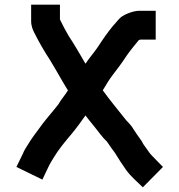

<svg xmlns="http://www.w3.org/2000/svg" viewBox="-20 -720 766 820"><path d="M518 5C538.4 33.6 565.3 55.7 590 80L676 -7L633 -51C622 -62 615.7 -70.4 606 -85C598.5 -95.7 591.2 -104 586 -116C572.2 -135.7 556.6 -156.9 544 -178C532.7 -193.4 523.2 -200.1 512 -215C480.3 -254.6 449.3 -292.6 419 -334C419.7 -334.7 420 -335.3 420 -336C433.4 -357.9 445.1 -378.7 460 -398C481 -425.3 501 -451.5 520 -481C536.6 -505 555.7 -527.8 573 -549H574C576 -549.7 577.7 -550.3 579 -551H645V-674H576C548.6 -674 513.2 -659.2 497 -647C484.9 -637.1 474.6 -621.6 463 -610C441.3 -584 417.8 -550.3 399 -521C382 -495.6 362.7 -474.5 345 -448C321.8 -488 297.7 -529.9 273 -567C257 -594.1 251.3 -606.4 236 -637V-700H113V-630C113 -608.7 120.2 -592.5 126.5 -580C146.9 -539.3 167.4 -504 192 -466C217.1 -425.8 242.2 -379.1 267 -339C268.3 -337.7 269.3 -336 270 -334C270 -333.3 269.7 -332.7 269 -332C256.2 -312 240.1 -293.7 229 -274C200.7 -237.6 170.1 -205 144 -167C129.3 -147 116.3 -130.4 104 -110C93.3 -91.6 84.3 -81.5 77 -62L50 -7L161 47L191 -16C196.7 -27.4 201.4 -32.7 210 -48C230.6 -82.4 258.5 -115.8 284 -146C305.7 -171.6 325.8 -199.6 345 -227L359 -209C366.3 -199.7 373.3 -191 380 -183C398.8 -160.4 416 -134.1 437 -115C447.1 -99.8 459.7 -81.5 471 -67C486.5 -41.2 501.6 -18.4 518 5Z"/></svg>

Font: Tape
Style: Regular
Weight: 500
Foundry: Cannot Into Space Fonts
Version: Version 0.97